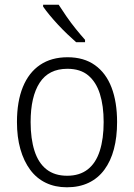

<svg xmlns="http://www.w3.org/2000/svg" viewBox="-20 -785 569 815"><path d="M477 -267Q477 -203 463.5 -152Q450 -101 423 -64.5Q396 -28 356 -9Q316 10 264 10Q214 10 174.5 -9Q135 -28 108 -64.5Q81 -101 66.5 -152Q52 -203 52 -267Q52 -354 77 -415.5Q102 -477 150 -509.5Q198 -542 267 -542Q336 -542 383 -508.5Q430 -475 453.5 -413.5Q477 -352 477 -267ZM110 -267Q110 -196 126.5 -144.5Q143 -93 177.5 -66Q212 -39 265 -39Q318 -39 352.5 -66Q387 -93 403.5 -144.5Q420 -196 420 -267Q420 -336 404 -386.5Q388 -437 354.5 -465Q321 -493 266 -493Q187 -493 148.5 -434Q110 -375 110 -267ZM229 -765Q243 -743 262 -715.5Q281 -688 302 -662Q323 -636 341 -616V-606H303Q286 -621 266 -640Q246 -659 226.5 -680Q207 -701 190.5 -721Q174 -741 163 -757V-765Z"/></svg>

Font: Noto Sans Thai SemiCondensed Light
Style: Regular
Weight: 300
Width: 4
Designer: Monotype Design Team
Foundry: Monotype Imaging Inc.
Version: Version 2.001